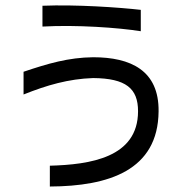

<svg xmlns="http://www.w3.org/2000/svg" viewBox="-20 -614 679 701"><path d="M135 -593V-517C259 -524 412 -513 494 -500V-578C415 -587 258 -598 135 -593ZM66 -269C151 -303 230 -326 320 -329C440 -328 484 -291 484 -208C484 -38 308 -13 162 -9V67C377 66 557 8 559 -207C561 -357 457 -405 320 -405C230 -404 155 -382 66 -352Z"/></svg>

Font: コーポレート・ロゴ ver3 Medium
Style: Regular
Weight: 500
Designer: [KANA_main] LOGOTYPE.JP [Source Han Sans] Ryoko NISHIZUKA 西塚涼子 (kana, bopomofo & ideographs); Paul D. Hunt (Latin, Greek
Version: Version 12.001;FEAKit 1.0